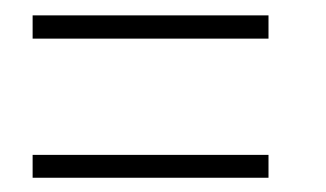

<svg xmlns="http://www.w3.org/2000/svg" viewBox="-20 -372 435 256"><path d="M23.5 -320.5H338V-351.5H23.5ZM23.5 -135H338V-165.5H23.5Z"/></svg>

Font: Anybody ExtraExpanded ExtraLight
Style: Regular
Weight: 250
Width: 8
Version: Version 1.113;gftools[0.9.25]